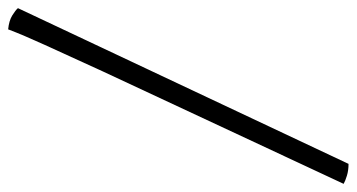

<svg xmlns="http://www.w3.org/2000/svg" viewBox="-231 -565 875 471"><g transform="rotate(-90 206.5 -329.5)"><path d="M40 88Q24 88 11 84Q-2 80 -9 76L266 -513Q308 -605 332 -657.5Q356 -710 370 -747Q391 -745 404 -737Q417 -729 422 -723Z"/></g></svg>

Font: Texturina Extralight
Style: Italic
Weight: 200
Italic angle: -11°
Designer: Guillermo Torres Carreño
Foundry: Omnibus-Type
Version: Version 1.002; ttfautohint (v1.8.3)